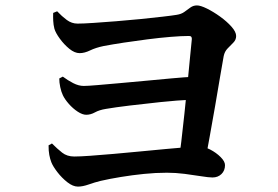

<svg xmlns="http://www.w3.org/2000/svg" viewBox="-20 -728 1040 719"><path d="M194 -685.7Q211.6 -667 230.1 -653.3Q248.6 -639.6 270.3 -639.6Q291.6 -639.6 330.3 -642.2Q369 -644.8 415.4 -648.5Q461.7 -652.1 507.1 -656.7Q552.5 -661.4 588.4 -665.5Q624.3 -669.6 641.1 -672.4Q659.3 -675.1 670.8 -683.7Q682.3 -692.4 693.2 -700Q704 -707.7 717.6 -707.7Q730.9 -707.7 755 -695.9Q779 -684 804.2 -665.9Q829.3 -647.8 846.8 -628.2Q864.3 -608.6 864.3 -593.1Q864.3 -579 853.9 -568.5Q843.5 -558 832.3 -546.5Q821 -534.9 817.6 -517.6Q812.3 -487.4 803.8 -438.2Q795.4 -389 785.7 -331.6Q776 -274.2 765.7 -218.9Q755.4 -163.7 747.5 -119.8L648.3 -119.3Q653 -149.4 658.9 -197.6Q664.8 -245.7 670.6 -302.3Q676.5 -358.8 682 -413.6Q687.5 -468.3 691.6 -513Q695.8 -557.6 698.3 -580.6Q699.6 -593.3 687.9 -593.3Q659.4 -593.3 618.6 -589.9Q577.7 -586.5 532.4 -580.7Q487.1 -574.9 444 -568.4Q401 -561.9 367.6 -555.5Q338.4 -549.4 317.4 -539.2Q296.5 -529 278.2 -529Q259.6 -529 239.7 -545.2Q219.8 -561.5 204.1 -583.1Q188.4 -604.6 183.7 -620.5Q180 -635 179.3 -650.3Q178.6 -665.5 179.1 -679.6ZM215.2 -441.1Q233.6 -427.2 254.1 -416.7Q274.6 -406.2 293.6 -406.2Q308 -406.2 343.3 -409.2Q378.6 -412.2 425.9 -416.4Q473.2 -420.5 524.5 -425.4Q575.8 -430.2 623.5 -434.6Q671.2 -439 706 -440.7L701.5 -355Q642.5 -352.2 580.8 -345.7Q519.1 -339.2 465.3 -332.7Q411.6 -326.2 376.6 -320.2Q351.5 -316.1 335.4 -307.1Q319.3 -298.2 302.9 -298.2Q288.8 -298.2 270.9 -309.9Q253.1 -321.6 237.9 -338.8Q222.7 -356.1 215.5 -371.2Q209.3 -384 205.6 -401.8Q201.8 -419.6 202 -434.2ZM174.6 -190.7Q194.5 -170.8 212.8 -156.3Q231.1 -141.9 258.1 -141.9Q278.8 -141.9 317.2 -144.6Q355.5 -147.4 404.4 -151.6Q453.3 -155.8 504.2 -160.8Q555.2 -165.7 601.2 -170Q647.2 -174.2 679.9 -176.9Q712.6 -179.7 724.5 -179.7Q744.4 -179.7 767.1 -168Q789.7 -156.3 806.2 -139.8Q822.6 -123.4 822.6 -109.7Q822.6 -89 809.3 -76.2Q796.1 -63.4 775.7 -63.4Q761.6 -63.4 733.4 -68Q705.2 -72.5 671.5 -76.9Q637.7 -81.2 604.9 -81.2Q563.1 -81.2 518.9 -76.7Q474.8 -72.2 432.9 -65.3Q391.1 -58.5 357.2 -50.7Q335 -45.3 312.2 -37.2Q289.5 -29.2 271.9 -29.2Q253.1 -29.2 232.2 -45.6Q211.3 -62.1 194.9 -83.4Q178.5 -104.7 172.3 -120.3Q167.5 -132.6 164.6 -147.9Q161.7 -163.1 161.9 -183.8Z"/></svg>

Font: Noto Serif SC
Style: Regular
Weight: 200
Designer: Ryoko NISHIZUKA 西塚涼子 (kana & ideographs); Frank Grießhammer (Latin, Greek & Cyrillic); Wenlong ZHANG 张文龙 (bopomofo); San
Foundry: Adobe
Version: Version 2.001;hotconv 1.1.0;makeotfexe 2.6.0